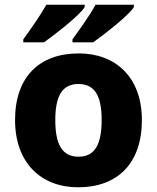

<svg xmlns="http://www.w3.org/2000/svg" viewBox="-20 -786 667 816"><path d="M549 -756V-766H386C362 -721 316 -657 288 -619V-606H376C426 -642 528 -721 549 -756ZM340 -756V-766H177C152 -721 107 -657 79 -619V-606H167C217 -642 319 -721 340 -756ZM583 -276C583 -458 471 -559 315 -559C146 -559 44 -458 44 -276C44 -92 156 10 312 10C480 10 583 -92 583 -276ZM215 -276C215 -377 244 -429 313 -429C384 -429 412 -377 412 -276C412 -174 384 -120 314 -120C243 -120 215 -174 215 -276Z"/></svg>

Font: Noto Sans Arabic ExtBd
Style: Regular
Weight: 800
Designer: Monotype Design Team, Nadine Chahine, Nizar Qandah and Khaled Hosny
Foundry: Monotype Imaging Inc.
Version: Version 2.012